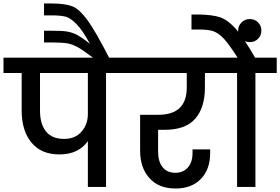

<svg xmlns="http://www.w3.org/2000/svg" viewBox="-44 -1070 1604 1099"><path d="M685 -740C685 -740 -24 -740 -24 -740C-24 -740 -24 -652 -24 -652C-24 -652 80 -652 80 -652C80 -652 80 -437 80 -437C80 -437 80 -437 80 -437C80 -360 99 -299 136 -254C173 -209 226 -186 297 -186C297 -186 297 -186 297 -186C334 -186 366 -193 393 -206C420 -219 442 -238 459 -262C459 -262 459 0 459 0C459 0 563 0 563 0C563 0 563 -652 563 -652C563 -652 685 -652 685 -652C685 -652 685 -740 685 -740ZM459 -419C459 -419 459 -419 459 -419C459 -378 447 -344 423 -317C399 -289 366 -275 323 -275C323 -275 323 -275 323 -275C276 -275 242 -289 219 -318C196 -347 185 -386 185 -437C185 -437 185 -652 185 -652C185 -652 459 -652 459 -652C459 -652 459 -419 459 -419Z M254 -1050C254 -1050 208 -1050 208 -1050C208 -1050 208 -982 208 -982C208 -982 256 -982 256 -982C256 -982 256 -982 256 -982C289 -982 315 -979 334 -974C353 -968 374 -953 396 -930C418 -907 443 -870 471 -819C471 -819 471 -819 471 -819C441 -843 416 -860 396 -871C376 -881 356 -887 337 -890C318 -893 289 -894 252 -894C252 -894 208 -894 208 -894C208 -894 208 -827 208 -827C208 -827 254 -827 254 -827C254 -827 254 -827 254 -827C293 -827 322 -825 341 -822C360 -819 380 -811 401 -800C421 -789 451 -768 492 -737C492 -737 582 -737 582 -737C582 -737 582 -737 582 -737C530 -838 489 -910 458 -953C427 -995 399 -1022 372 -1033C345 -1044 305 -1050 254 -1050Z M899 -327C899 -327 899 -327 899 -327C978 -327 1036 -348 1073 -390C1110 -432 1129 -492 1129 -569C1129 -569 1129 -652 1129 -652C1129 -652 1239 -652 1239 -652C1239 -652 1239 -740 1239 -740C1239 -740 657 -740 657 -740C657 -740 657 -652 657 -652C657 -652 1025 -652 1025 -652C1025 -652 1025 -569 1025 -569C1025 -569 1025 -569 1025 -569C1025 -465 971 -413 862 -413C862 -413 758 -413 758 -413C758 -413 758 -207 758 -207C758 -207 758 -207 758 -207C758 -142 776 -90 811 -51C846 -11 896 9 962 9C962 9 962 9 962 9C1023 9 1072 -10 1107 -47C1142 -84 1159 -133 1159 -196C1159 -196 1159 -215 1159 -215C1159 -215 1058 -215 1058 -215C1058 -215 1058 -193 1058 -193C1058 -193 1058 -193 1058 -193C1058 -159 1049 -132 1032 -112C1014 -91 990 -81 960 -81C960 -81 960 -81 960 -81C927 -81 903 -92 886 -114C869 -136 861 -165 861 -202C861 -202 861 -327 861 -327C861 -327 899 -327 899 -327Z M1416 -740C1416 -740 1416 -740 1416 -740C1373 -815 1336 -870 1306 -905C1275 -939 1245 -961 1216 -971C1186 -981 1146 -986 1095 -987C1095 -987 1052 -987 1052 -987C1052 -987 1052 -901 1052 -901C1052 -901 1097 -901 1097 -901C1097 -901 1097 -901 1097 -901C1131 -901 1158 -898 1178 -891C1197 -884 1217 -870 1238 -848C1258 -826 1284 -790 1316 -740C1316 -740 1191 -740 1191 -740C1191 -740 1191 -652 1191 -652C1191 -652 1313 -652 1313 -652C1313 -652 1313 0 1313 0C1313 0 1418 0 1418 0C1418 0 1418 -652 1418 -652C1418 -652 1540 -652 1540 -652C1540 -652 1540 -740 1540 -740C1540 -740 1416 -740 1416 -740Z M1452 -895C1452 -895 1452 -895 1452 -895C1452 -914 1446 -929 1433 -942C1420 -955 1405 -961 1386 -961C1386 -961 1386 -961 1386 -961C1367 -961 1352 -955 1339 -942C1326 -929 1319 -914 1319 -895C1319 -895 1319 -895 1319 -895C1319 -876 1326 -861 1339 -848C1352 -835 1367 -829 1386 -829C1386 -829 1386 -829 1386 -829C1405 -829 1420 -835 1433 -848C1446 -861 1452 -876 1452 -895Z"/></svg>

Font: Girnar Poppins
Style: Medium
Weight: 500
Designer: Ninad Kale (Devanagari), Jonny Pinhorn (Latin)
Foundry: Indian Type Foundry
Version: ""